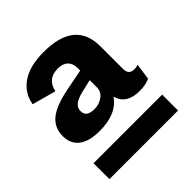

<svg xmlns="http://www.w3.org/2000/svg" viewBox="-145 -766 709 709"><g transform="rotate(-45 209.5 -411.0)"><path d="M22.9 -555.2Q31.7 -606 73.5 -634.5Q115.2 -663.1 188 -663.1Q351.1 -663.1 351.1 -529.8V-412.1Q351.1 -380.9 378.9 -380.9Q393.6 -380.9 399.9 -384.8L391.1 -320.8Q368.7 -310.1 337.9 -310.1Q268.6 -310.1 253.9 -363.8Q217.3 -310.1 127.9 -310.1Q74.7 -310.1 46.4 -331.3Q18.1 -352.5 18.1 -393.1Q18.1 -437 49.6 -462.9Q81.1 -488.8 152.8 -502.9L234.9 -519V-532.2Q234.9 -556.6 221.2 -569.8Q207.5 -583 182.1 -583Q127.4 -583 116.2 -529.8ZM27.8 -159.2V-242.2H386.2V-159.2ZM129.9 -412.1Q129.9 -380.9 171.9 -380.9Q196.3 -380.9 215.6 -394.8Q234.9 -408.7 234.9 -432.1V-469.2L187 -458Q157.7 -451.2 143.8 -440.4Q129.9 -429.7 129.9 -412.1Z"/></g></svg>

Font: Human Sans
Style: Bold
Weight: 700
Designer: Tim Radville
Foundry: Continuum
Version: Version 1.000;FEAKit 1.0